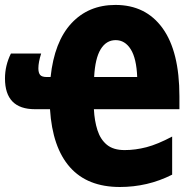

<svg xmlns="http://www.w3.org/2000/svg" viewBox="-25 -745 783 775"><path d="M440.9 -725.1Q563.5 -725.1 631.3 -631.1Q699.2 -537.1 699.2 -356V-304.2H354Q356.4 -256.8 368.4 -219.5Q380.4 -182.1 406.5 -160.6Q432.6 -139.2 478 -139.2Q521.5 -139.2 566.4 -150.9Q611.3 -162.6 669.9 -193.8V-40Q619.6 -14.6 566.9 -2.4Q514.2 9.8 459 9.8Q328.1 9.8 257.3 -70.1Q186.5 -149.9 176.8 -304.2H116.2Q-4.9 -304.2 -4.9 -428.2Q-4.9 -480.5 19 -528.8H141.1Q129.9 -493.7 129.9 -469.2Q129.9 -451.2 137 -442.6Q144 -434.1 164.1 -434.1H179.2Q194.3 -576.7 263.2 -650.9Q332 -725.1 440.9 -725.1ZM441.9 -583Q403.8 -583 381.3 -546.1Q358.9 -509.3 355 -434.1H528.8Q525.9 -509.3 502.7 -546.1Q479.5 -583 441.9 -583Z"/></svg>

Font: Open Sans Condensed ExtraBold
Style: Regular
Weight: 800
Width: 3
Designer: Monotype Design Team
Foundry: Monotype Imaging Inc.
Version: Version 3.000; ttfautohint (v1.8.4)